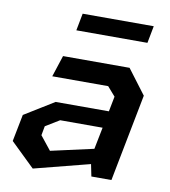

<svg xmlns="http://www.w3.org/2000/svg" viewBox="-83 -808 787 891"><g transform="rotate(10 310.0 -363.0)"><path d="M405.5 0H500L580 -411.5L492.5 -527.5H179L146 -426.5H409.5L447 -383.5L433 -312H182L42.5 -226L17.5 -99L131 11L394 -56.5ZM144 -148.5 152 -192 217.5 -232H417.5L397 -129L195.5 -84ZM219 -656H554L569.5 -737H234.5Z"/></g></svg>

Font: Monaspace Krypton SemiBold
Style: Italic
Weight: 600
Italic angle: -11°
Designer: Riley Cran & the Lettermatic Team
Foundry: Lettermatic
Version: Version 1.101 (Monaspace Krypton)